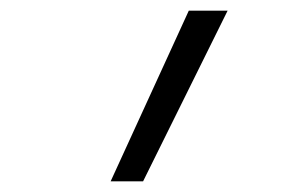

<svg xmlns="http://www.w3.org/2000/svg" viewBox="-20 -792 540 361"><path d="M188 -451 335 -772H408L249 -451Z"/></svg>

Font: Iosevka Curly Slab LtObl
Style: Regular
Weight: 300
Italic angle: -9°
Monospace: yes
Designer: Belleve Invis
Foundry: Belleve Invis
Version: Version 11.0.0; ttfautohint (v1.8.3)